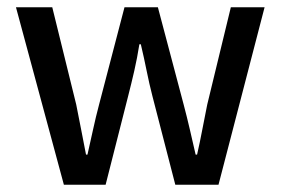

<svg xmlns="http://www.w3.org/2000/svg" viewBox="-20 -509 773 529"><path d="M156 0 24 -489H124L190 -221Q197 -187 203.5 -152.5Q210 -118 217 -83H221Q229 -118 236.5 -152.5Q244 -187 253 -221L323 -489H415L486 -221Q495 -187 503 -152.5Q511 -118 519 -83H523Q531 -118 537.5 -152.5Q544 -187 551 -221L616 -489H709L582 0H463L400 -244Q391 -279 384 -314Q377 -349 368 -387H364Q358 -349 350 -314Q342 -279 333 -244L271 0Z"/></svg>

Font: Mada Medium
Style: Regular
Weight: 500
Designer: Khaled Hosny
Version: Version 1.5